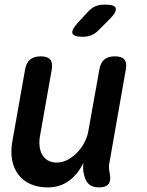

<svg xmlns="http://www.w3.org/2000/svg" viewBox="-20 -805 640 835"><path d="M411 10Q382 10 366.5 -4Q351 -18 345 -47Q342 -59 341.5 -72Q341 -85 343 -97Q318 -46 279 -18Q240 10 188 10Q145 10 112.5 -4.5Q80 -19 60 -45.5Q40 -72 33 -107.5Q26 -143 33 -186L89 -502Q94 -532 111 -546Q128 -560 157 -560Q187 -560 198.5 -546Q210 -532 205 -502L154 -214Q150 -192 152 -171Q154 -150 162.5 -134Q171 -118 187 -108Q203 -98 227 -98Q253 -98 276 -111Q299 -124 317.5 -143.5Q336 -163 348 -187Q360 -211 364 -234L412 -502Q417 -532 433.5 -546Q450 -560 480 -560Q509 -560 521 -546Q533 -532 527 -502L456 -98Q453 -85 454 -72.5Q455 -60 458 -47Q463 -18 451.5 -4Q440 10 411 10ZM411 -676Q395 -659 377.5 -652Q360 -645 340 -645Q300 -645 295 -660Q290 -675 320 -708L361 -752Q379 -772 396.5 -778.5Q414 -785 437 -785Q479 -785 483.5 -769Q488 -753 457 -722Z"/></svg>

Font: Maple Mono NL SemiBold
Style: Italic
Weight: 600
Italic angle: -10°
Monospace: yes
Designer: subframe7536
Version: Version 7.000